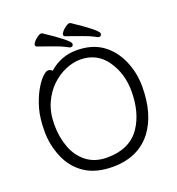

<svg xmlns="http://www.w3.org/2000/svg" viewBox="-157 -1006 1058 1150"><g transform="rotate(-20 372.5 -431.0)"><path d="M366 18Q259 18 189.5 -28.5Q120 -75 86.5 -155Q53 -235 53 -319.5Q53 -404 69.5 -462.5Q86 -521 110 -565Q134 -609 158 -633.5Q182 -658 197.5 -658Q213 -658 223 -646Q299 -713 397 -713Q495 -713 560 -667.5Q625 -622 660 -543Q695 -464 695 -375Q695 -200 616 -95Q529 18 366 18ZM354 -46Q498 -46 565 -145Q625 -234 625 -371Q625 -483 565.5 -568Q506 -653 399 -653Q356 -653 307.5 -633Q259 -613 217 -573.5Q175 -534 148.5 -475Q122 -416 122 -337.5Q122 -259 147 -192.5Q172 -126 224 -86Q276 -46 354 -46ZM373 -741Q368 -741 348 -752.5Q328 -764 280 -781Q232 -798 182 -816Q175 -819 175 -827.5Q175 -836 186 -848.5Q197 -861 211 -870.5Q225 -880 231.5 -880Q238 -880 240 -879Q390 -780 390 -758Q390 -741 373 -741ZM553 -741Q548 -741 528 -752.5Q508 -764 460 -781Q412 -798 362 -816Q355 -819 355 -827.5Q355 -836 366 -848.5Q377 -861 391 -870.5Q405 -880 411.5 -880Q418 -880 420 -879Q570 -780 570 -758Q570 -741 553 -741Z"/></g></svg>

Font: LXGW Bright TC
Style: Regular
Weight: 400
Designer: Christian Thalmann (Catharsis Fonts)
Foundry: LXGW / Christian Thalmann (Catharsis Fonts) / Fontworks Inc.
Version: Version 5.501